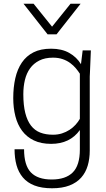

<svg xmlns="http://www.w3.org/2000/svg" viewBox="-20 -800 568 1029"><path d="M259 209Q203 209 164.5 194Q126 179 102.5 151Q79 123 68.5 85Q58 47 58 0H109Q109 86 145.5 124Q182 162 257 162Q332 162 370 124Q408 86 408 1V-103Q355 -29 254 -29Q200 -29 161.5 -47.5Q123 -66 98.5 -99Q74 -132 62.5 -177Q51 -222 51 -274Q51 -332 62 -380.5Q73 -429 97 -464.5Q121 -500 159.5 -519.5Q198 -539 254 -539Q311 -539 351 -516.5Q391 -494 414 -456L423 -530H467L462 -410Q462 -405 461.5 -400Q461 -395 461 -390V7Q461 51 450 88Q439 125 415 152Q391 179 352.5 194Q314 209 259 209ZM264 -78Q290 -78 312 -85Q334 -92 352.5 -104Q371 -116 385 -131.5Q399 -147 408 -163V-405Q399 -419 386.5 -434Q374 -449 356.5 -462Q339 -475 316 -483Q293 -491 264 -491Q221 -491 190.5 -475.5Q160 -460 141 -433.5Q122 -407 113.5 -371.5Q105 -336 105 -295Q105 -236 115.5 -194.5Q126 -153 146 -127Q166 -101 195.5 -89.5Q225 -78 264 -78ZM283 -616H235L106 -780H160L259 -657L358 -780H412Z"/></svg>

Font: Tanohe Sans Light
Style: Regular
Weight: 300
Designer: Village Type and Design LLC & Cristiano Sobral
Foundry: Cooper Hewitt Smithsonian Design Museum
Version: Version 1.00;September 29, 2021;FontCreator 13.0.0.2655 64-b